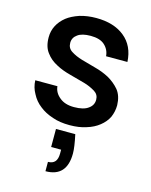

<svg xmlns="http://www.w3.org/2000/svg" viewBox="-123 -639 780 989"><g transform="rotate(15 267.0 -145.0)"><path d="M315.9 45.9Q330.1 111.8 330.1 145Q330.1 270 216.8 270V220.2Q266.1 220.2 266.1 163.1V142.1H212.9V45.9ZM44.9 -168.9H163.1Q166 -134.8 195.8 -110.8Q224.1 -86.9 272.9 -86.9Q324.2 -86.9 349.1 -106Q374 -123.5 374 -152.8Q374 -180.2 351.1 -194.8Q322.3 -212.4 291 -221.2Q247.6 -233.4 213.9 -242.2Q168.5 -253.9 137.2 -271Q99.6 -290 78.1 -319.8Q54.2 -349.6 54.2 -400.9Q54.2 -434.6 68.8 -462.9Q83.5 -491.7 111.8 -514.2Q136.7 -533.7 178.2 -547.9Q218.8 -560.1 266.1 -560.1Q360.4 -560.1 417 -514.2Q474.6 -467.8 479 -382.8H365.2Q362.3 -418.5 335.9 -441.9Q311 -463.9 262.2 -463.9Q215.8 -463.9 192.9 -446.8Q168.9 -430.2 168.9 -401.9Q168.9 -373.5 191.9 -358.9Q216.8 -342.8 250 -333Q293 -320.3 325.2 -312Q364.7 -301.8 399.9 -283.2Q435.1 -263.2 460 -233.9Q484.4 -203.6 485.8 -153.8Q485.8 -120.1 472.2 -88.9Q458 -60.1 430.2 -38.1Q402.3 -15.6 362.8 -3.9Q325.2 8.8 274.9 8.8Q221.7 8.8 184.1 -4.9Q141.6 -18.6 112.8 -42Q82 -65.4 64.9 -99.1Q46.4 -130.9 44.9 -168.9Z"/></g></svg>

Font: PoppinsZ Medium
Style: Regular
Weight: 500
Designer: Ninad Kale (Devanagari), Jonny Pinhorn (Latin)
Foundry: Indian Type Foundry
Version: Version 3.002;FEAKit 1.0